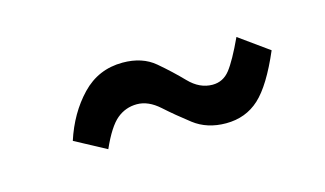

<svg xmlns="http://www.w3.org/2000/svg" viewBox="-33 -443 415 245"><g transform="rotate(-15 175.0 -320.5)"><path d="M244 -266Q219 -266 201.5 -279.5Q184 -293 169.5 -306Q155 -319 140 -319Q125 -319 113.5 -309.5Q102 -300 90 -273L49 -295Q60 -329 82 -352Q104 -375 136 -375Q162 -375 178.5 -361Q195 -347 209 -332.5Q223 -318 240 -318Q254 -318 263 -329.5Q272 -341 285 -369L324 -341Q306 -299 288 -282.5Q270 -266 244 -266Z"/></g></svg>

Font: Inconsolata ExtraCondensed
Style: Regular
Weight: 400
Width: 2
Monospace: yes
Designer: Raph Levien, Cyreal, Brenton Simpson
Foundry: Raph Levien, Cyreal, Google
Version: Version 3.000; ttfautohint (v1.8.2.53-6de2)